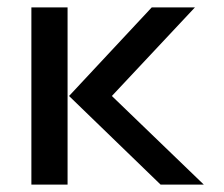

<svg xmlns="http://www.w3.org/2000/svg" viewBox="-20 -500 607 520"><path d="M65 -480H163V0H65ZM167 -240 391 -480H508L283 -240L532 0H415Z"/></svg>

Font: Prompt
Style: Regular
Weight: 400
Designer: Katatrad Team
Foundry: CadsonDemak
Version: Version 1.001